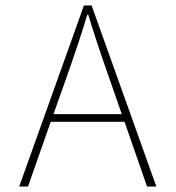

<svg xmlns="http://www.w3.org/2000/svg" viewBox="-20 -680 640 700"><path d="M222 -396 175 -264H424L378 -396Q325 -547 302 -626H298Q275 -547 222 -396ZM50 0 286 -660H314L550 0H516L434 -236H165L82 0Z"/></svg>

Font: TypoPRO Source Code Pro
Style: Regular
Weight: 200
Monospace: yes
Designer: Paul D. Hunt, Teo Tuominen
Foundry: Adobe Systems Incorporated
Version: Version 2.010;PS 1.0;hotconv 1.0.84;makeotf.lib2.5.63406